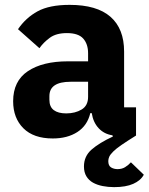

<svg xmlns="http://www.w3.org/2000/svg" viewBox="-20 -557 611 789"><path d="M539 0Q502 23 479.5 38.5Q457 54 445 66Q433 78 429 87Q425 96 425 105Q425 124 436.5 131Q448 138 463 138Q481 138 494 130Q507 122 518 110L571 161Q558 185 527.5 198.5Q497 212 449 212Q424 212 401.5 207.5Q379 203 362 193.5Q345 184 335 167.5Q325 151 325 127Q325 85 356.5 57.5Q388 30 444 4L442 -1Q408 -6 385.5 -30Q363 -54 357 -92H351Q339 -41 298 -14.5Q257 12 197 12Q118 12 76 -30Q34 -72 34 -141Q34 -224 94.5 -264.5Q155 -305 259 -305H342V-338Q342 -376 322 -398.5Q302 -421 255 -421Q211 -421 185 -402Q159 -383 142 -359L54 -437Q86 -484 134.5 -510.5Q183 -537 266 -537Q378 -537 434 -488Q490 -439 490 -345V-116H539ZM270 -221Q183 -221 183 -162V-147Q183 -118 201 -104.5Q219 -91 252 -91Q289 -91 315.5 -107Q342 -123 342 -159V-221Z"/></svg>

Font: Aneliza ExtraBold
Style: Regular
Weight: 800
Designer: Mike Abbink, Paul van der Laan, Pieter van Rosmalen
Foundry: Bold Monday
Version: Version 3.001;September 8, 2019;FontCreator 11.5.0.2425 64-b